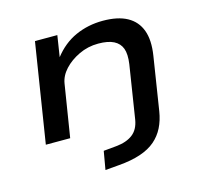

<svg xmlns="http://www.w3.org/2000/svg" viewBox="-102 -622 986 929"><g transform="rotate(-15 391.0 -157.5)"><path d="M315 193 331 101 395 95Q447 90 478 66.5Q509 43 517 -5L559 -272Q566 -321 555.5 -349.5Q545 -378 516.5 -392.5Q488 -407 439 -407Q387 -407 342 -385.5Q297 -364 267.5 -332Q238 -300 232 -262L190 0H68L147 -498H259L242 -389L241 -390Q288 -451 351.5 -479.5Q415 -508 489 -508Q564 -508 610.5 -482.5Q657 -457 675.5 -407Q694 -357 682 -281L640 -14Q633 30 615.5 65Q598 100 568.5 125.5Q539 151 493 166.5Q447 182 384 187Z"/></g></svg>

Font: Nunito Sans 7pt Expanded SemiBold
Style: Italic
Weight: 600
Width: 7
Italic angle: -9°
Designer: Vernon Adams
Foundry: Vernon Adams
Version: Version 3.101;gftools[0.9.27]